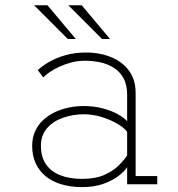

<svg xmlns="http://www.w3.org/2000/svg" viewBox="-20 -716 690 746"><path d="M299 11Q255 11 219 0.2Q183 -10.5 157.8 -31Q132.5 -51.5 118.8 -81.2Q105 -111 105 -149Q105 -180.5 116.2 -205.5Q127.5 -230.5 147.2 -249Q167 -267.5 192.5 -279.8Q218 -292 246.8 -298Q275.5 -304 305 -304Q345.5 -304 379.8 -294.8Q414 -285.5 438.5 -271.8Q463 -258 474 -245V-348Q474 -387 459.5 -412.8Q445 -438.5 421.2 -453.2Q397.5 -468 368.5 -474Q339.5 -480 310 -480Q284 -480 259.2 -473.8Q234.5 -467.5 212.8 -457.8Q191 -448 174.5 -436.8Q158 -425.5 148 -415L127 -443.5Q143.5 -459.5 170.5 -475.2Q197.5 -491 234 -501.5Q270.5 -512 315 -512Q341.5 -512 368.8 -506.8Q396 -501.5 420.8 -490Q445.5 -478.5 465 -460Q484.5 -441.5 495.8 -415.5Q507 -389.5 507 -354.5V-32H591V0H474V-66.5Q463.5 -50 440 -32Q416.5 -14 381 -1.5Q345.5 11 299 11ZM300 -21Q351.5 -21 386.2 -36.8Q421 -52.5 442.2 -74Q463.5 -95.5 474 -112V-204Q461.5 -220.5 434.5 -236Q407.5 -251.5 373.8 -261.8Q340 -272 306 -272Q264.5 -272 226.2 -259Q188 -246 163.5 -218.8Q139 -191.5 139 -149Q139 -106.5 158.5 -78Q178 -49.5 214 -35.2Q250 -21 300 -21ZM376.5 -564.5 245.5 -695.5H297.5L407.5 -564.5ZM243.5 -564.5 112.5 -695.5H164.5L274.5 -564.5Z"/></svg>

Font: Trispace Thin
Style: Regular
Weight: 100
Designer: Tyler Finck
Foundry: Etcetera Type Company
Version: Version 1.210